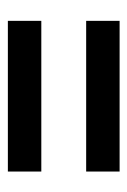

<svg xmlns="http://www.w3.org/2000/svg" viewBox="62 -531 324 488"><g transform="rotate(-90 224.0 -287.0)"><path d="M415 -230V-145H32V-230ZM415 -429V-344H32V-429Z"/></g></svg>

Font: Mukta Vaani
Style: Bold
Weight: 700
Designer: Noopur Datye, Girish Dalvi, Yashodeep Gholap, Pallavi Karambelkar
Foundry: Ek Type
Version: Version 2.538;PS 1.000;hotconv 16.6.51;makeotf.lib2.5.65220;